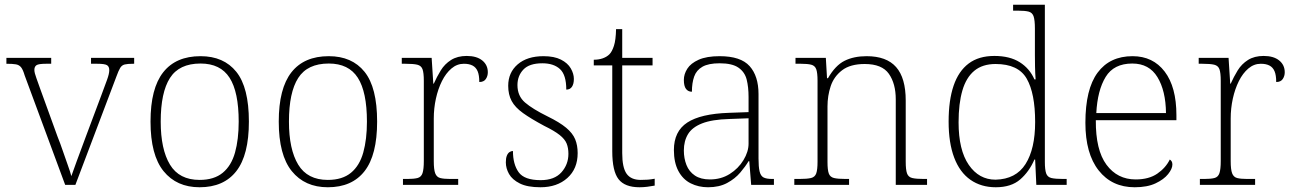

<svg xmlns="http://www.w3.org/2000/svg" viewBox="-20 -780 5455 810"><path d="M84 -462Q77 -486 69 -496Q61 -506 47.5 -508.5Q34 -511 7 -511V-536H196V-511H174Q143 -511 134 -505Q125 -499 125 -485Q125 -473 133.5 -450.5Q142 -428 149 -407L223 -203Q234 -176 245 -143.5Q256 -111 266 -83.5Q276 -56 281 -37Q288 -56 303.5 -99.5Q319 -143 343 -206L406 -374Q422 -417 431.5 -443Q441 -469 441 -484Q441 -499 431.5 -505Q422 -511 390 -511H364V-536H546V-511H542Q518 -511 506 -508Q494 -505 487 -493.5Q480 -482 471 -457L298 0H255Z M822 10Q725 10 670 -58Q615 -126 615 -267Q615 -407 668.5 -475Q722 -543 826 -543Q924 -543 977 -477Q1030 -411 1030 -267Q1030 -126 977 -58Q924 10 822 10ZM822 -21Q883 -21 919.5 -51Q956 -81 971.5 -136.5Q987 -192 987 -267Q987 -392 948.5 -452Q910 -512 826 -512Q736 -512 697 -451Q658 -390 658 -267Q658 -150 697 -85.5Q736 -21 822 -21Z M1363 10Q1266 10 1211 -58Q1156 -126 1156 -267Q1156 -407 1209.5 -475Q1263 -543 1367 -543Q1465 -543 1518 -477Q1571 -411 1571 -267Q1571 -126 1518 -58Q1465 10 1363 10ZM1363 -21Q1424 -21 1460.5 -51Q1497 -81 1512.5 -136.5Q1528 -192 1528 -267Q1528 -392 1489.5 -452Q1451 -512 1367 -512Q1277 -512 1238 -451Q1199 -390 1199 -267Q1199 -150 1238 -85.5Q1277 -21 1363 -21Z M1680 0V-25H1698Q1726 -25 1741.5 -29Q1757 -33 1762.5 -49.5Q1768 -66 1768 -101V-439Q1768 -473 1762.5 -488Q1757 -503 1740.5 -507Q1724 -511 1690 -511H1675V-536H1801L1808 -427H1810Q1823 -456 1839.5 -483Q1856 -510 1883 -527Q1910 -544 1949 -544Q1991 -544 2014.5 -525Q2038 -506 2038 -475Q2038 -459 2029.5 -446.5Q2021 -434 2002 -434Q2002 -463 1995 -479.5Q1988 -496 1973.5 -503.5Q1959 -511 1937 -511Q1908 -511 1884.5 -491Q1861 -471 1844.5 -438Q1828 -405 1819 -364Q1810 -323 1810 -280V-100Q1810 -65 1816 -49Q1822 -33 1837 -29Q1852 -25 1880 -25H1913V0Z M2260 10Q2205 10 2173 -6Q2141 -22 2127.5 -46Q2114 -70 2114 -95Q2114 -112 2118 -122.5Q2122 -133 2129 -138Q2136 -143 2144 -143Q2144 -87 2168 -53.5Q2192 -20 2261 -20Q2319 -20 2348.5 -53Q2378 -86 2378 -131Q2378 -156 2370.5 -174.5Q2363 -193 2341 -210.5Q2319 -228 2276 -249Q2220 -279 2186.5 -303Q2153 -327 2138.5 -354Q2124 -381 2124 -418Q2124 -474 2164 -508.5Q2204 -543 2273 -543Q2318 -543 2346.5 -528.5Q2375 -514 2388 -491.5Q2401 -469 2401 -447Q2401 -426 2393 -414Q2385 -402 2369 -402Q2369 -464 2342.5 -488.5Q2316 -513 2268 -513Q2213 -513 2188 -486.5Q2163 -460 2163 -421Q2163 -375 2195 -347.5Q2227 -320 2290 -289Q2341 -264 2368.5 -241Q2396 -218 2406.5 -192.5Q2417 -167 2417 -134Q2417 -68 2373.5 -29Q2330 10 2260 10Z M2678 10Q2616 10 2589.5 -24Q2563 -58 2563 -142V-504H2485V-528Q2506 -528 2523 -534Q2540 -540 2551 -551Q2562 -562 2570 -586.5Q2578 -611 2579 -657H2605V-536H2733V-504H2605V-134Q2605 -73 2623.5 -47Q2642 -21 2683 -21Q2700 -21 2713 -22Q2726 -23 2742 -26V3Q2726 6 2710 8Q2694 10 2678 10Z M2967 10Q2927 10 2894 -6.5Q2861 -23 2842 -58.5Q2823 -94 2823 -147Q2823 -226 2879.5 -263Q2936 -300 3055 -304L3138 -307V-371Q3138 -413 3130 -444.5Q3122 -476 3095.5 -494.5Q3069 -513 3016 -513Q2969 -513 2943.5 -498.5Q2918 -484 2908.5 -457Q2899 -430 2899 -393Q2883 -393 2874 -405Q2865 -417 2865 -443Q2865 -467 2879.5 -490Q2894 -513 2927.5 -528Q2961 -543 3016 -543Q3105 -543 3142.5 -501Q3180 -459 3180 -383V-111Q3180 -76 3184.5 -57Q3189 -38 3201 -31.5Q3213 -25 3239 -25H3245V0H3149L3141 -100H3138Q3125 -78 3103 -52Q3081 -26 3047.5 -8Q3014 10 2967 10ZM2975 -23Q3022 -23 3058.5 -46Q3095 -69 3116.5 -104.5Q3138 -140 3138 -174V-281L3057 -278Q2984 -276 2942 -259.5Q2900 -243 2882.5 -214Q2865 -185 2865 -145Q2865 -112 2876 -84Q2887 -56 2911.5 -39.5Q2936 -23 2975 -23Z M3331 0V-25H3351Q3385 -25 3401.5 -29Q3418 -33 3423.5 -48.5Q3429 -64 3429 -98V-439Q3429 -473 3423.5 -488Q3418 -503 3402.5 -507Q3387 -511 3359 -511H3336V-536H3464L3469 -450H3473Q3504 -504 3543 -523.5Q3582 -543 3636 -543Q3720 -543 3760.5 -497Q3801 -451 3801 -356V-98Q3801 -64 3806.5 -48.5Q3812 -33 3828.5 -29Q3845 -25 3878 -25H3891V0H3759V-361Q3759 -427 3730 -468.5Q3701 -510 3628 -510Q3567 -510 3532.5 -483.5Q3498 -457 3484.5 -416.5Q3471 -376 3471 -331V-97Q3471 -63 3476.5 -48Q3482 -33 3498.5 -29Q3515 -25 3548 -25H3562V0Z M4181 10Q4119 10 4074 -21.5Q4029 -53 4005.5 -115Q3982 -177 3982 -267Q3982 -357 4003 -418.5Q4024 -480 4066.5 -512Q4109 -544 4175 -544Q4240 -544 4282 -517.5Q4324 -491 4344 -445H4349Q4347 -472 4346.5 -499.5Q4346 -527 4346 -548V-659Q4346 -695 4340.5 -711Q4335 -727 4319.5 -731Q4304 -735 4276 -735H4254V-760H4388V-97Q4388 -64 4393.5 -48.5Q4399 -33 4415.5 -29Q4432 -25 4466 -25H4480V0H4352L4347 -107H4344Q4322 -56 4284 -23Q4246 10 4181 10ZM4180 -22Q4266 -24 4306.5 -88Q4347 -152 4347 -265Q4347 -386 4311.5 -448Q4276 -510 4180 -510Q4125 -510 4090.5 -481.5Q4056 -453 4040 -398Q4024 -343 4024 -264Q4024 -147 4067 -84.5Q4110 -22 4180 -22Z M4767 10Q4671 10 4615 -61Q4559 -132 4559 -262Q4559 -404 4610.5 -473.5Q4662 -543 4758 -543Q4844 -543 4893.5 -478Q4943 -413 4943 -294V-273H4603Q4602 -147 4648 -85Q4694 -23 4771 -23Q4827 -23 4862.5 -47.5Q4898 -72 4915 -107Q4920 -104 4923 -99Q4926 -94 4926 -86Q4926 -68 4908 -45.5Q4890 -23 4855 -6.5Q4820 10 4767 10ZM4899 -303Q4898 -397 4863 -454.5Q4828 -512 4757 -512Q4679 -512 4644.5 -455.5Q4610 -399 4605 -303Z M5042 0V-25H5060Q5088 -25 5103.5 -29Q5119 -33 5124.5 -49.5Q5130 -66 5130 -101V-439Q5130 -473 5124.5 -488Q5119 -503 5102.5 -507Q5086 -511 5052 -511H5037V-536H5163L5170 -427H5172Q5185 -456 5201.5 -483Q5218 -510 5245 -527Q5272 -544 5311 -544Q5353 -544 5376.5 -525Q5400 -506 5400 -475Q5400 -459 5391.5 -446.5Q5383 -434 5364 -434Q5364 -463 5357 -479.5Q5350 -496 5335.5 -503.5Q5321 -511 5299 -511Q5270 -511 5246.5 -491Q5223 -471 5206.5 -438Q5190 -405 5181 -364Q5172 -323 5172 -280V-100Q5172 -65 5178 -49Q5184 -33 5199 -29Q5214 -25 5242 -25H5275V0Z"/></svg>

Font: Noto Serif Hebrew ExtraLight
Style: Regular
Weight: 250
Version: Version 2.003